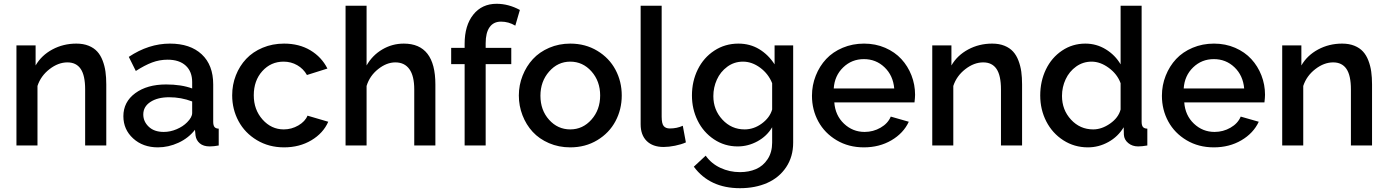

<svg xmlns="http://www.w3.org/2000/svg" viewBox="-20 -760 7249 1003"><path d="M535.2 0H424.8V-293Q424.8 -365.7 401.6 -399.9Q378.4 -434.1 332 -434.1Q284.2 -434.1 238.5 -398.7Q192.9 -363.3 175.8 -311V0H65.9V-522.9H166V-418Q196.3 -470.7 253.4 -501.5Q310.5 -532.2 378.9 -532.2Q415.5 -532.2 443.1 -521Q470.7 -509.8 488 -490.7Q505.4 -471.7 516.1 -443.6Q526.9 -415.5 531 -385.5Q535.2 -355.5 535.2 -318.8Z M624.5 -152.8Q624.5 -227.5 686.5 -273.2Q748.5 -318.8 847.7 -318.8Q927.2 -318.8 983.9 -297.9V-331.1Q983.9 -386.2 950.2 -417.2Q916.5 -448.2 855.5 -448.2Q813.5 -448.2 774.4 -433.6Q735.4 -418.9 689.5 -389.2L652.8 -462.9Q756.8 -532.2 867.7 -532.2Q973.6 -532.2 1033.7 -476.3Q1093.8 -420.4 1093.8 -318.8V-124Q1093.8 -105.5 1100.3 -96.9Q1106.9 -88.4 1122.6 -87.9V0Q1096.2 4.9 1075.7 4.9Q1042.5 4.9 1023.7 -11.2Q1004.9 -27.3 1001.5 -51.8L998.5 -82Q964.8 -38.6 912.4 -14.4Q859.9 9.8 804.7 9.8Q726.6 9.8 675.5 -36.9Q624.5 -83.5 624.5 -152.8ZM957.5 -121.1Q983.9 -147.5 983.9 -169.9V-230Q926.3 -252 863.8 -252Q803.2 -252 765.9 -227.5Q728.5 -203.1 728.5 -162.1Q728.5 -125 757.1 -97.9Q785.6 -70.8 835.4 -70.8Q869.6 -70.8 902.8 -85Q936 -99.1 957.5 -121.1Z M1463.9 9.8Q1384.8 9.8 1322 -27.8Q1259.3 -65.4 1226.1 -127.2Q1192.9 -189 1192.9 -262.2Q1192.9 -317.4 1212.2 -366.5Q1231.4 -415.5 1266.1 -452.4Q1300.8 -489.3 1352.1 -510.7Q1403.3 -532.2 1463.9 -532.2Q1543 -532.2 1601.6 -497.1Q1660.2 -461.9 1690.4 -401.9L1583.5 -368.2Q1564.9 -400.9 1532.7 -419.4Q1500.5 -438 1461.4 -438Q1395 -438 1350.3 -388.4Q1305.7 -338.9 1305.7 -262.2Q1305.7 -187 1351.6 -135.5Q1397.5 -84 1462.4 -84Q1502.9 -84 1538.6 -104.7Q1574.2 -125.5 1586.4 -155.8L1694.8 -124Q1668.5 -64 1606.4 -27.1Q1544.4 9.8 1463.9 9.8Z M2254.4 0H2144V-293Q2144 -363.3 2118.7 -398.7Q2093.3 -434.1 2045.4 -434.1Q1999.5 -434.1 1955.3 -398.9Q1911.1 -363.8 1895 -311V0H1785.2V-730H1895V-418Q1925.3 -471.2 1977.1 -501.7Q2028.8 -532.2 2089.4 -532.2Q2254.4 -532.2 2254.4 -318.8Z M2407.2 0V-424.8H2336.9V-509.8H2407.2V-530.8Q2407.2 -627 2452.4 -683.6Q2497.6 -740.2 2574.2 -740.2Q2636.2 -740.2 2695.8 -708L2671.9 -626Q2637.2 -647 2597.2 -647Q2558.1 -647 2537.6 -617.9Q2517.1 -588.9 2517.1 -534.2V-509.8H2650.9V-424.8H2517.1V0Z M2959 -532.2Q3038.1 -532.2 3100.3 -494.6Q3162.6 -457 3195.3 -395.5Q3228 -334 3228 -261.2Q3228 -188.5 3195.3 -127Q3162.6 -65.4 3100.3 -27.8Q3038.1 9.8 2959 9.8Q2898.9 9.8 2847.9 -12.2Q2796.9 -34.2 2762.7 -71.3Q2728.5 -108.4 2709.5 -157.7Q2690.4 -207 2690.4 -261.2Q2690.4 -315.4 2710 -364.7Q2729.5 -414.1 2763.7 -451.2Q2797.9 -488.3 2848.9 -510.3Q2899.9 -532.2 2959 -532.2ZM2959 -438Q2894 -438 2848.6 -386.2Q2803.2 -334.5 2803.2 -259.8Q2803.2 -184.6 2848.4 -134.3Q2893.6 -84 2959 -84Q3024.4 -84 3069.8 -135.3Q3115.2 -186.5 3115.2 -261.2Q3115.2 -335.9 3069.8 -387Q3024.4 -438 2959 -438Z M3326.7 -730H3436.5V-150.9Q3436.5 -113.8 3447.3 -101.3Q3458 -88.9 3479 -88.9Q3516.1 -88.9 3546.9 -103L3563 -16.1Q3539.1 -5.4 3506.3 1.2Q3473.6 7.8 3446.8 7.8Q3390.1 7.8 3358.4 -23.4Q3326.7 -54.7 3326.7 -110.8Z M3594.7 -261.2Q3594.7 -335.4 3625.2 -397.2Q3655.8 -459 3711.7 -495.6Q3767.6 -532.2 3837.4 -532.2Q3897.9 -532.2 3946 -503.2Q3994.1 -474.1 4026.4 -423.8V-522.9H4123.5V-15.1Q4123.5 58.6 4086.9 113.3Q4050.3 168 3987.8 195.6Q3925.3 223.1 3845.7 223.1Q3687.5 223.1 3604.5 110.8L3666.5 53.2Q3695.8 94.7 3743.4 116.9Q3791 139.2 3845.7 139.2Q3892.1 139.2 3929.2 123.3Q3966.3 107.4 3990 71.5Q4013.7 35.6 4013.7 -15.1V-95.2Q3986.3 -48.8 3937.3 -22Q3888.2 4.9 3833.5 4.9Q3765.1 4.9 3709.7 -32.2Q3654.3 -69.3 3624.5 -129.9Q3594.7 -190.4 3594.7 -261.2ZM4013.7 -188V-325.2Q3994.1 -374.5 3951.2 -406.2Q3908.2 -438 3861.3 -438Q3815.4 -438 3779.3 -411.4Q3743.2 -384.8 3724.9 -344Q3706.5 -303.2 3706.5 -257.8Q3706.5 -186 3753.9 -135Q3801.3 -84 3869.6 -84Q3918 -84 3959.7 -114.7Q4001.5 -145.5 4013.7 -188Z M4492.7 9.8Q4413.1 9.8 4350.6 -27.3Q4288.1 -64.5 4254.9 -125.5Q4221.7 -186.5 4221.7 -259.8Q4221.7 -314.9 4241.5 -364.7Q4261.2 -414.6 4295.9 -451.7Q4330.6 -488.8 4382.1 -510.5Q4433.6 -532.2 4493.7 -532.2Q4553.7 -532.2 4604.2 -510.3Q4654.8 -488.3 4688.7 -451.4Q4722.7 -414.6 4741.5 -366.2Q4760.3 -317.9 4760.3 -265.1Q4760.3 -251.5 4757.3 -225.1H4338.4Q4343.3 -157.2 4388.9 -114Q4434.6 -70.8 4496.6 -70.8Q4541.5 -70.8 4580.1 -93Q4618.7 -115.2 4633.3 -150.9L4727.5 -124Q4699.7 -64 4636.7 -27.1Q4573.7 9.8 4492.7 9.8ZM4335.4 -297.9H4651.4Q4645.5 -365.7 4600.8 -408.4Q4556.2 -451.2 4492.7 -451.2Q4429.7 -451.2 4384.8 -408Q4339.8 -364.7 4335.4 -297.9Z M5319.3 0H5209V-293Q5209 -365.7 5185.8 -399.9Q5162.6 -434.1 5116.2 -434.1Q5068.4 -434.1 5022.7 -398.7Q4977.1 -363.3 4960 -311V0H4850.1V-522.9H4950.2V-418Q4980.5 -470.7 5037.6 -501.5Q5094.7 -532.2 5163.1 -532.2Q5199.7 -532.2 5227.3 -521Q5254.9 -509.8 5272.2 -490.7Q5289.6 -471.7 5300.3 -443.6Q5311 -415.5 5315.2 -385.5Q5319.3 -355.5 5319.3 -318.8Z M5414.1 -261.2Q5414.1 -335.4 5443.8 -397.2Q5473.6 -459 5528.1 -495.6Q5582.5 -532.2 5649.9 -532.2Q5708 -532.2 5756.8 -502.2Q5805.7 -472.2 5834 -423.8V-730H5943.8V-124Q5943.8 -105 5950.7 -96.7Q5957.5 -88.4 5973.6 -87.9V0Q5944.8 4.9 5925.8 4.9Q5895 4.9 5873.8 -12.7Q5852.5 -30.3 5851.1 -56.2L5850.1 -95.2Q5820.3 -45.9 5770 -18.1Q5719.7 9.8 5663.1 9.8Q5592.3 9.8 5534.9 -27.1Q5477.5 -64 5445.8 -125.7Q5414.1 -187.5 5414.1 -261.2ZM5834 -188V-325.2Q5816.9 -372.6 5772.5 -405.3Q5728 -438 5682.6 -438Q5637.7 -438 5601.8 -412.4Q5565.9 -386.7 5546.9 -345.9Q5527.8 -305.2 5527.8 -258.8Q5527.8 -186 5575 -135Q5622.1 -84 5690.9 -84Q5735.4 -84 5779.1 -114.5Q5822.8 -145 5834 -188Z M6320.8 9.8Q6241.2 9.8 6178.7 -27.3Q6116.2 -64.5 6083 -125.5Q6049.8 -186.5 6049.8 -259.8Q6049.8 -314.9 6069.6 -364.7Q6089.4 -414.6 6124 -451.7Q6158.7 -488.8 6210.2 -510.5Q6261.7 -532.2 6321.8 -532.2Q6381.8 -532.2 6432.4 -510.3Q6482.9 -488.3 6516.8 -451.4Q6550.8 -414.6 6569.6 -366.2Q6588.4 -317.9 6588.4 -265.1Q6588.4 -251.5 6585.4 -225.1H6166.5Q6171.4 -157.2 6217 -114Q6262.7 -70.8 6324.7 -70.8Q6369.6 -70.8 6408.2 -93Q6446.8 -115.2 6461.4 -150.9L6555.7 -124Q6527.8 -64 6464.8 -27.1Q6401.9 9.8 6320.8 9.8ZM6163.6 -297.9H6479.5Q6473.6 -365.7 6429 -408.4Q6384.3 -451.2 6320.8 -451.2Q6257.8 -451.2 6212.9 -408Q6168 -364.7 6163.6 -297.9Z M7147.5 0H7037.1V-293Q7037.1 -365.7 7013.9 -399.9Q6990.7 -434.1 6944.3 -434.1Q6896.5 -434.1 6850.8 -398.7Q6805.2 -363.3 6788.1 -311V0H6678.2V-522.9H6778.3V-418Q6808.6 -470.7 6865.7 -501.5Q6922.9 -532.2 6991.2 -532.2Q7027.8 -532.2 7055.4 -521Q7083 -509.8 7100.3 -490.7Q7117.7 -471.7 7128.4 -443.6Q7139.2 -415.5 7143.3 -385.5Q7147.5 -355.5 7147.5 -318.8Z"/></svg>

Font: Rawline SemiBold
Style: Regular
Weight: 600
Designer: Matt McInerney, Pablo Impallari, Rodrigo Fuenzalida
Foundry: Matt McInerney, Pablo Impallari, Rodrigo Fuenzalida
Version: Version 4.020;PS 004.020;hotconv 1.0.88;makeotf.lib2.5.64775